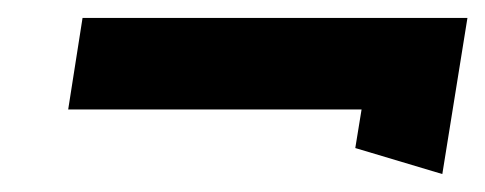

<svg xmlns="http://www.w3.org/2000/svg" viewBox="-20 -361 541 214"><path d="M56 -239H383L376 -196L473 -167L501 -341H72Z"/></svg>

Font: Charger Sport
Style: BlkNrwObl
Weight: 900
Designer: Jasper
Foundry: Cannot Into Space Fonts
Version: Version 1.1